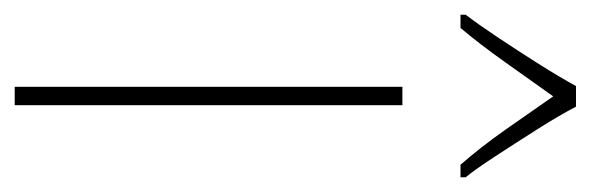

<svg xmlns="http://www.w3.org/2000/svg" viewBox="-312 -512 803 261"><g transform="rotate(90 89.5 -381.5)"><path d="M102 0H77V-527H102ZM104 -763Q116 -740 135 -710Q154 -680 172 -652.5Q190 -625 200 -613V-606H183Q160 -632 135 -667.5Q110 -703 90 -732Q70 -704 44.5 -668Q19 -632 -3 -606H-21V-613Q-8 -630 10 -657Q28 -684 46 -712.5Q64 -741 76 -763Z"/></g></svg>

Font: Noto Sans Lao Looped Condensed Thin
Style: Regular
Weight: 100
Width: 3
Designer: Mark Frömberg, Ben Mitchell
Foundry: The Fontpad Ltd
Version: Version 1.002; ttfautohint (v1.8.4.7-5d5b)